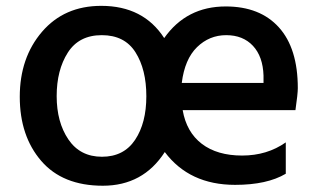

<svg xmlns="http://www.w3.org/2000/svg" viewBox="-20 -583 1057 640"><path d="M317.4 -563.5Q458 -563.5 527.3 -456.1Q601.6 -561.5 732.4 -561.5Q846.7 -561.5 909.7 -491.7Q972.7 -421.9 972.7 -289.1Q972.7 -270.5 964.8 -215.8H588.9Q601.6 -142.6 652.8 -103.5Q704.1 -64.5 787.1 -64.5Q870.1 -64.5 932.6 -108.4V-3.9Q870.1 33.2 763.7 33.2Q611.3 33.2 529.3 -76.2Q457 36.1 322.8 36.1Q188.5 36.1 117.2 -46.9Q45.9 -129.9 45.9 -260.3Q45.9 -390.6 120.1 -477.1Q194.3 -563.5 317.4 -563.5ZM206.1 -407.7Q168.9 -349.6 168.9 -262.7Q168.9 -175.8 208 -118.2Q247.1 -60.5 319.8 -60.5Q392.6 -60.5 430.2 -116.7Q467.8 -172.9 467.8 -262.2Q467.8 -351.6 431.6 -408.7Q395.5 -465.8 319.3 -465.8Q243.2 -465.8 206.1 -407.7ZM585.9 -306.6H858.4V-331.1Q856.4 -394.5 823.2 -430.2Q790 -465.8 733.9 -465.8Q677.7 -465.8 636.7 -425.8Q595.7 -385.7 585.9 -306.6Z"/></svg>

Font: GenEi M Gothic v2 Medium
Style: Regular
Weight: 500
Version: Version 2.0